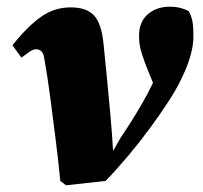

<svg xmlns="http://www.w3.org/2000/svg" viewBox="-20 -540 605 573"><path d="M160 0Q154 -61 146 -124.5Q138 -188 130 -249Q122 -310 113 -361Q110 -382 103 -387.5Q96 -393 88 -393Q79 -393 68 -385.5Q57 -378 44 -368L17 -405Q62 -461 102 -489.5Q142 -518 191 -518Q238 -518 260.5 -494Q283 -470 289 -409Q294 -358 299.5 -303Q305 -248 310 -191.5Q315 -135 318 -80H312L340 -129Q357 -154 373 -179.5Q389 -205 404 -231Q419 -257 432.5 -284.5Q446 -312 459 -342Q464 -355 469 -367.5Q474 -380 477 -390L458 -241L423 -326Q412 -353 403.5 -379Q395 -405 395 -430Q394 -473 420 -496.5Q446 -520 487 -520Q505 -520 519.5 -516Q534 -512 543 -507Q550 -495 553.5 -480Q557 -465 557 -440Q558 -419 554 -397.5Q550 -376 541.5 -352Q533 -328 519 -300Q506 -273 482 -236Q458 -199 427.5 -157.5Q397 -116 363 -75.5Q329 -35 295 0L177 13Z"/></svg>

Font: Source Serif 4 Black
Style: Italic
Weight: 900
Italic angle: -12°
Designer: Frank Grießhammer
Foundry: Adobe Systems Incorporated
Version: Version 4.004;hotconv 1.0.116;makeotfexe 2.5.65601